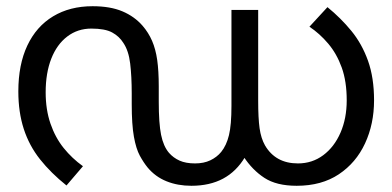

<svg xmlns="http://www.w3.org/2000/svg" viewBox="-20 -586 1263 618"><path d="M596 12Q552 12 516 -2.5Q480 -17 455 -47Q442 -63 430 -85Q418 -107 411 -146Q404 -185 404 -251V-285Q404 -340 399 -381.5Q394 -423 377 -448Q364 -469 341 -481.5Q318 -494 274 -494Q230 -494 196.5 -468.5Q163 -443 145 -397Q127 -351 127 -289Q127 -233 142.5 -188Q158 -143 185 -109.5Q212 -76 247 -51L194 11Q144 -29 109 -73Q74 -117 56.5 -171Q39 -225 39 -292Q39 -378 68 -439.5Q97 -501 151 -533.5Q205 -566 278 -566Q335 -566 374 -549.5Q413 -533 439 -503Q458 -481 469.5 -454.5Q481 -428 486 -393Q491 -358 491 -308V-259Q491 -189 498.5 -152Q506 -115 524 -94Q538 -78 558 -69Q578 -60 608 -60Q636 -60 657 -70Q678 -80 692 -97Q709 -118 717 -151Q725 -184 725 -245V-554H811V-262Q811 -206 815.5 -173.5Q820 -141 833 -118Q850 -89 876.5 -74.5Q903 -60 939 -60Q985 -60 1020.5 -86.5Q1056 -113 1076 -159Q1096 -205 1096 -263Q1096 -324 1080 -368.5Q1064 -413 1036.5 -445.5Q1009 -478 976 -500L1034 -563Q1077 -528 1111 -486.5Q1145 -445 1164.5 -390.5Q1184 -336 1184 -263Q1184 -187 1155 -124.5Q1126 -62 1070.5 -25Q1015 12 935 12Q870 12 831 -13.5Q792 -39 764 -82L769 -81Q741 -34 698 -11Q655 12 596 12Z"/></svg>

Font: lmalayalam05
Style: Book
Weight: 400
Designer: Jelle Bosma - Monotype Design Team
Foundry: Monotype Imaging Inc.
Version: Version 2.003